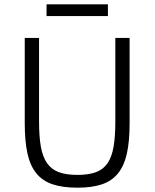

<svg xmlns="http://www.w3.org/2000/svg" viewBox="-20 -851 713 886"><path d="M578.1 -282.2Q578.1 -199.2 565.4 -142.3Q552.7 -85.4 524.2 -50.5Q495.6 -15.6 449.7 -0.2Q403.8 15.1 337.9 15.1Q269 15.1 222.2 -0.7Q175.3 -16.6 147 -52Q118.7 -87.4 106.4 -144Q94.2 -200.7 94.2 -282.2V-675.8H160.2V-292Q160.2 -221.7 168.5 -174.3Q176.8 -127 197.3 -97.9Q217.8 -68.8 251.7 -56.4Q285.6 -43.9 336.9 -43.9Q388.7 -43.9 422.6 -56.4Q456.5 -68.8 476.3 -97.9Q496.1 -127 504.2 -174.1Q512.2 -221.2 512.2 -290V-675.8H578.1ZM194.8 -776.9V-831.1H478V-776.9Z"/></svg>

Font: Clear Sans Light
Style: Regular
Weight: 300
Foundry: Intel Corporation
Version: Version 1.00